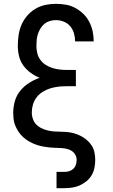

<svg xmlns="http://www.w3.org/2000/svg" viewBox="-20 -772 590 1002"><path d="M275 210V125H315Q328 125 340.5 121.5Q353 118 362.5 109Q372 100 376 87.5Q380 75 380 62Q380 48 372.5 35Q365 22 352.5 14.5Q340 7 325.5 4Q311 1 296.5 0.5Q282 0 267.5 -0.5Q253 -1 238.5 -2.5Q224 -4 209.5 -6.5Q195 -9 181 -13Q167 -17 153.5 -23Q140 -29 127.5 -36.5Q115 -44 104 -53.5Q93 -63 84 -74.5Q75 -86 68 -99Q61 -112 56.5 -125.5Q52 -139 50.5 -154Q49 -169 49 -183Q49 -214 57.5 -244Q66 -274 85.5 -298Q105 -322 131.5 -339Q158 -356 187 -366Q162 -376 140 -392Q118 -408 102 -430Q86 -452 79.5 -478.5Q73 -505 73 -532Q73 -560 77 -588Q81 -616 92 -642Q103 -668 121.5 -689.5Q140 -711 164 -725.5Q188 -740 215.5 -746Q243 -752 272 -752Q298 -752 324 -747.5Q350 -743 373 -730.5Q396 -718 415 -699.5Q434 -681 446 -657.5Q458 -634 463.5 -608.5Q469 -583 469 -556H372Q372 -577 366 -598Q360 -619 346.5 -635Q333 -651 313 -659Q293 -667 272 -667Q256 -667 240.5 -662.5Q225 -658 212.5 -648Q200 -638 191.5 -624Q183 -610 178 -595Q173 -580 171.5 -564Q170 -548 170 -532Q170 -513 174.5 -494.5Q179 -476 190 -460.5Q201 -445 217 -434.5Q233 -424 251 -418Q269 -412 288 -409.5Q307 -407 326 -407H376V-322H326Q304 -322 283 -319.5Q262 -317 241.5 -310.5Q221 -304 202.5 -292.5Q184 -281 171 -264Q158 -247 152 -226.5Q146 -206 146 -185Q146 -165 153.5 -146.5Q161 -128 176 -116Q191 -104 210 -97Q229 -90 248 -87.5Q267 -85 286.5 -85Q306 -85 325.5 -83.5Q345 -82 364 -77Q383 -72 400.5 -63Q418 -54 433 -41.5Q448 -29 458.5 -12.5Q469 4 473 23.5Q477 43 477 62Q477 83 473 103.5Q469 124 458.5 142Q448 160 431.5 173.5Q415 187 396 195.5Q377 204 356.5 207Q336 210 315 210Z"/></svg>

Font: Lode Dark
Style: Bold
Weight: 700
Monospace: yes
Designer: Belleve Invis
Foundry: Belleve Invis
Version: Version 29.2.0; ttfautohint (v1.8.3)